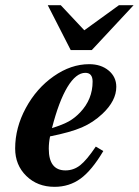

<svg xmlns="http://www.w3.org/2000/svg" viewBox="-20 -703 532 736"><path d="M347.2 -141.1 376 -124Q332 -49.8 288.8 -18.3Q245.6 13.2 189 13.2Q123.5 13.2 80.8 -28.6Q38.1 -70.3 38.1 -133.8Q38.1 -213.4 78.9 -288.8Q119.6 -364.3 185.8 -410.6Q252 -457 321.8 -457Q367.2 -457 396.5 -432.6Q425.8 -408.2 425.8 -370.1Q425.8 -316.9 373 -267.1Q337.4 -233.4 293.7 -214.6Q250 -195.8 171.9 -180.2Q167 -156.2 167 -132.8Q167 -49.8 231 -49.8Q262.2 -49.8 287.4 -69.6Q312.5 -89.4 347.2 -141.1ZM179.2 -211.9Q221.2 -225.1 243.9 -237.8Q266.6 -250.5 287.1 -272Q335 -322.3 335 -390.1Q335 -423.8 307.1 -423.8Q271.5 -423.8 238.5 -369.4Q205.6 -314.9 179.2 -211.9ZM492.2 -683.1 332 -511.2H251L163.1 -683.1H212.9L303.2 -586.9L436 -683.1Z"/></svg>

Font: Accordance
Style: Bold-Italic
Weight: 700
Italic angle: -11°
Version: Version 1.2 (build January 31, 2020) Miklal Software Solutio